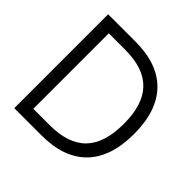

<svg xmlns="http://www.w3.org/2000/svg" viewBox="-184 -880 1041 1041"><g transform="rotate(45 336.0 -360.0)"><path d="M70 0V-720H278.5Q450.5 -720 539.5 -628.2Q628.5 -536.5 628.5 -360Q628.5 -183.5 539.5 -91.8Q450.5 0 278.5 0ZM145.5 -70.5H270.5Q413 -70.5 481.8 -141.5Q550.5 -212.5 550.5 -360Q550.5 -507 481.5 -578.2Q412.5 -649.5 270.5 -649.5H145.5Z"/></g></svg>

Font: Vela Sans
Style: Regular
Weight: 400
Designer: Principal design: Mikhail Sharanda - project Manrope.
Design modification: Ravid Balaliev
Foundry: Mikhail Sharanda
Version: Version 1.001;August 23, 2023;FontCreator 14.0.0.2901 64-bit